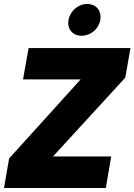

<svg xmlns="http://www.w3.org/2000/svg" viewBox="-20 -947 677 967"><path d="M637 -705H124L96 -547H386L26 -149L0 0H513L540 -159H247L611 -556ZM391 -767C437 -767 477 -801 485 -846C493 -892 465 -927 419 -927C374 -927 333 -892 325 -846C317 -801 346 -767 391 -767Z"/></svg>

Font: SVN-Poppins ExtraBold
Style: Italic
Weight: 800
Italic angle: -10°
Designer: Ninad Kale (Devanagari), Jonny Pinhorn (Latin)
Foundry: Indian Type Foundry
Version: Version 3.002 2017